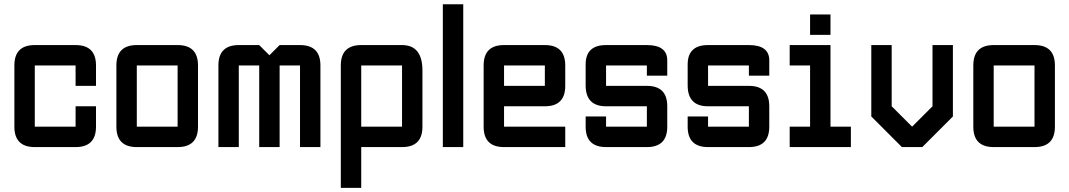

<svg xmlns="http://www.w3.org/2000/svg" viewBox="-20 -704 5118 919"><path d="M341.8 0H146.5Q48.8 0 48.8 -97.7V-390.6Q48.8 -488.3 146.5 -488.3H341.8Q439.5 -488.3 439.5 -390.6V-293H341.8V-390.6H146.5V-97.7H341.8V-195.3H439.5V-97.7Q439.5 0 341.8 0Z M830.1 0H634.8Q537.1 0 537.1 -97.7V-390.6Q537.1 -488.3 634.8 -488.3H830.1Q927.7 -488.3 927.7 -390.6V-97.7Q927.7 0 830.1 0ZM830.1 -97.7V-390.6H634.8V-97.7Z M1220.7 -390.6H1123V0H1025.4V-390.6Q1025.4 -488.3 1123 -488.3H1220.7L1269.5 -439.5L1318.4 -488.3H1416Q1513.7 -488.3 1513.7 -390.6V0H1416V-390.6H1318.4V0H1220.7Z M1611.3 -390.6Q1611.3 -488.3 1709 -488.3H1904.3Q2002 -488.3 2002 -366.2V-97.7Q2002 0 1904.3 0H1709V195.3H1611.3ZM1904.3 -390.6H1709V-97.7H1904.3Z M2099.6 -683.6H2197.3V0H2099.6Z M2392.6 -488.3H2587.9Q2685.5 -488.3 2685.5 -390.6V-293Q2685.5 -195.3 2587.9 -195.3H2392.6V-97.7H2685.5V0H2392.6Q2294.9 0 2294.9 -97.7V-390.6Q2294.9 -488.3 2392.6 -488.3ZM2587.9 -390.6H2392.6V-293H2587.9Z M2783.2 -146.5H2880.9V-97.7H3076.2V-195.3H2880.9Q2783.2 -195.3 2783.2 -295.4V-395.5Q2783.2 -488.3 2880.9 -488.3H3076.2Q3173.8 -488.3 3173.8 -415V-341.8H3076.2V-390.6H2880.9V-293H3076.2Q3173.8 -293 3173.8 -195.3V-97.7Q3173.8 0 3076.2 0H2880.9Q2783.2 0 2783.2 -97.7Z M3271.5 -146.5H3369.1V-97.7H3564.5V-195.3H3369.1Q3271.5 -195.3 3271.5 -295.4V-395.5Q3271.5 -488.3 3369.1 -488.3H3564.5Q3662.1 -488.3 3662.1 -415V-341.8H3564.5V-390.6H3369.1V-293H3564.5Q3662.1 -293 3662.1 -195.3V-97.7Q3662.1 0 3564.5 0H3369.1Q3271.5 0 3271.5 -97.7Z M3857.4 -537.1V-634.8H3955.1V-537.1ZM3759.8 0V-97.7H3857.4V-390.6H3759.8V-488.3H3955.1V-97.7H4052.7V0Z M4443.4 -488.3H4541V-146.5L4394.5 0H4296.9L4150.4 -146.5V-488.3H4248V-195.3L4345.7 -97.7L4443.4 -195.3Z M4931.6 0H4736.3Q4638.7 0 4638.7 -97.7V-390.6Q4638.7 -488.3 4736.3 -488.3H4931.6Q5029.3 -488.3 5029.3 -390.6V-97.7Q5029.3 0 4931.6 0ZM4931.6 -97.7V-390.6H4736.3V-97.7Z"/></svg>

Font: BabelStone Runic Norse
Style: Regular
Weight: 400
Designer: Andrew West
Foundry: BabelStone
Version: Version 3.002 March 14, 2022